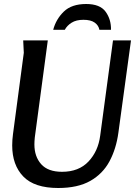

<svg xmlns="http://www.w3.org/2000/svg" viewBox="-20 -930 688 960"><path d="M219 -728 154 -243Q153 -233 152.5 -224.5Q152 -216 152 -208Q152 -147 186 -109Q220 -71 290 -71Q374 -71 422.5 -122.5Q471 -174 481 -252L545 -728H635L572 -267Q561 -186 527.5 -123.5Q494 -61 431.5 -25.5Q369 10 271 10Q152 10 96.5 -47.5Q41 -105 41 -203Q41 -217 42 -231Q43 -245 45 -260L99 -666L96 -728ZM246 -781Q260 -834 299 -872Q338 -910 411 -910Q480 -910 508 -871.5Q536 -833 535 -781H477Q473 -803 453.5 -817Q434 -831 397 -831Q361 -831 338 -816.5Q315 -802 304 -781Z"/></svg>

Font: Rosario SemiBold
Style: Italic
Weight: 600
Italic angle: -8.05°
Designer: Hector Gatti
Foundry: Omnibus Type
Version: Version 1.101; ttfautohint (v1.8.1.43-b0c9)